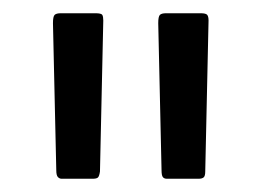

<svg xmlns="http://www.w3.org/2000/svg" viewBox="-20 -727 396 290"><path d="M73 -457Q70 -457 67.5 -459.5Q65 -462 65 -470L60 -692Q60 -702 62.5 -704.5Q65 -707 72 -707H124Q133 -707 134.5 -704.5Q136 -702 136 -696L131 -468Q130 -461 128 -459Q126 -457 120 -457ZM232 -457Q228 -457 226 -459.5Q224 -462 224 -470L219 -692Q219 -702 221.5 -704.5Q224 -707 231 -707H283Q291 -707 293 -704.5Q295 -702 295 -696L290 -468Q290 -461 287.5 -459Q285 -457 280 -457Z"/></svg>

Font: Glory Thin Medium
Style: Regular
Weight: 500
Version: Version 1.011